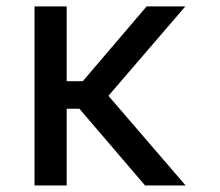

<svg xmlns="http://www.w3.org/2000/svg" viewBox="-20 -565 671 585"><path d="M545.5 0 310.4 -273.1 544.7 -545.5H426.8L232.2 -317.5H183.2V-545.5H85.2V0H183.2V-233.7H221.9L421.9 0Z"/></svg>

Font: Riot Sans 2.0
Style: Regular
Weight: 400
Designer: Rasmus Andersson
Foundry: rsms
Version: Version 3.006;hotconv 1.0.109;makeotfexe 2.5.65596